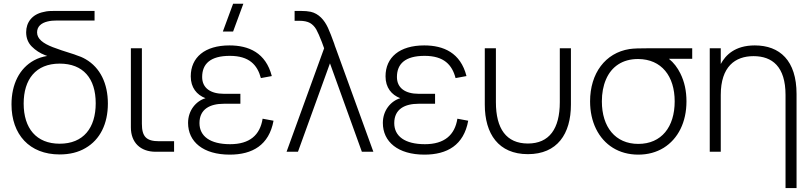

<svg xmlns="http://www.w3.org/2000/svg" viewBox="-20 -792 4237 1002"><path d="M291 14C343.5 14 388.5 3 426.5 -19.5C502.5 -63.5 543 -146 543 -251.5C543 -356 503 -439 427 -483C411.5 -492 395 -499 377 -504.5C374 -505.5 371 -506.5 368 -508C317.5 -523.5 279.5 -536.5 255 -546C205 -565.5 173.5 -589 173.5 -623C173.5 -653 194.5 -672 228.5 -680C243 -683.5 259 -685 278.5 -685H473.5V-735H266C246 -735 227.5 -735 207.5 -729.5C147 -717.5 116.5 -674.5 116.5 -624C116.5 -593.5 126.5 -568.5 146 -549C165.5 -529.5 188.5 -514.5 215.5 -504C219 -502.5 222.5 -501.5 226.5 -500C201.5 -496 178.5 -488.5 157.5 -477C81.5 -435.5 40 -352.5 40 -247C40 -90.5 133.5 14 291 14ZM291.5 -42C169.5 -42 103.5 -122.5 103.5 -251.5C103.5 -377.5 166.5 -460 291.5 -460C414 -460 479.5 -383 479.5 -253C479.5 -124 415 -42 291.5 -42Z M888.5 -55H810C743.5 -55 720.5 -79 720.5 -146V-540H663V-127C663 -48.5 712.5 0 792.5 0H888.5Z M1250 -772.5H1196.5L1143 -627.5H1196.5ZM1179 15C1297 15 1384 -34.5 1407.5 -162L1350.5 -172.5C1337 -87 1283 -39.5 1181 -39.5C1076 -39.5 1021 -81.5 1021 -149.5C1021 -223.5 1077 -250.5 1148 -250.5H1234.5V-302.5H1148C1079.5 -302.5 1035 -332 1035 -390C1035 -458.5 1077.5 -500.5 1179.5 -500.5C1280.5 -500.5 1323 -453.5 1341.5 -384.5L1398.5 -395C1367 -517 1278 -555 1177.5 -555C1049 -555 975.5 -492.5 975.5 -393.5C975.5 -335 1006.5 -297 1052.5 -279.5C1003.5 -265 961.5 -216.5 961.5 -150.5C961.5 -52 1040.5 15 1179 15Z M1475.5 0H1535L1702 -461.5L1868.5 0H1928.5L1732.5 -540C1729 -548 1726.5 -556.5 1724 -564.5C1711.5 -599 1701 -626.5 1691.5 -647C1672.5 -688 1643.5 -721 1601.5 -730.5C1588 -733.5 1570.5 -735 1549 -735H1517.5V-683.5H1543C1566 -683.5 1584.5 -679.5 1598 -672C1611.5 -664 1622 -653 1630.5 -638.5C1638.5 -624 1648 -602.5 1659.5 -573C1663 -562.5 1667.5 -552 1671.5 -540Z M2195 15C2313.5 15 2400.5 -34.5 2423.5 -162L2367 -172.5C2353.5 -87 2299 -39.5 2197.5 -39.5C2092.5 -39.5 2037.5 -81.5 2037.5 -149.5C2037.5 -223.5 2093.5 -250.5 2164.5 -250.5H2250.5V-302.5H2164.5C2096 -302.5 2051.5 -332 2051.5 -390C2051.5 -458.5 2094 -500.5 2196 -500.5C2297 -500.5 2339.5 -453.5 2357.5 -384.5L2414.5 -395C2383.5 -517 2294.5 -555 2194 -555C2065 -555 1992 -492.5 1992 -393.5C1992 -335 2023 -297 2069 -279.5C2020 -265 1978 -216.5 1978 -150.5C1978 -52 2057 15 2195 15Z M2510 -246C2510 -93 2582 12.5 2735 12.5C2888 12.5 2959.5 -93 2959.5 -246V-540H2901.5V-259C2901.5 -120 2846.5 -43 2735 -43C2622.5 -43 2568 -120 2568 -259V-540H2510Z M3311 15C3361 15 3405 3 3443.5 -20.5C3519.5 -68 3562.5 -155 3562.5 -263C3562.5 -317.5 3552 -365.5 3531 -408C3515.5 -439.5 3495.5 -465.5 3471 -485H3592.5V-540H3357.5C3321.5 -540 3288.5 -539.5 3265 -536C3139 -516 3059.5 -409.5 3059.5 -263C3059.5 -209.5 3070 -161.5 3090.5 -119.5C3132 -35 3210.5 15 3311 15ZM3311 -41C3191.5 -41 3121 -129 3121 -263C3121 -305.5 3128 -344 3142.5 -377.5C3171 -444.5 3229 -484 3309 -484H3311C3432.5 -483 3501 -394.5 3501 -263C3501 -130 3432.5 -41 3311 -41Z M4079.5 189.5H4137V-301.5C4137 -476 4049.5 -555 3919 -555C3815 -555 3766 -503.5 3741.5 -458V-540H3684V0H3741.5V-296.5C3741.5 -444.5 3816.5 -499 3912.5 -499C4010 -499 4079.5 -444.5 4079.5 -296.5Z"/></svg>

Font: Vela Sans Light
Style: Regular
Weight: 300
Designer: Principal design: Mikhail Sharanda - project Manrope.
Design modification: Ravid Balaliev
Foundry: Mikhail Sharanda
Version: Version 1.001